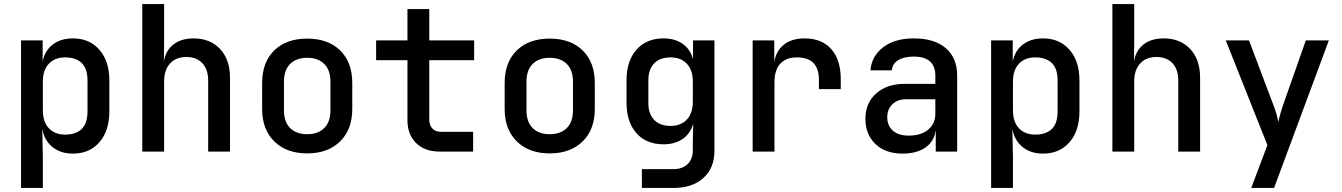

<svg xmlns="http://www.w3.org/2000/svg" viewBox="-20 -750 6640 950"><path d="M84 180V-550H191V-446Q202 -500 241.5 -530Q281 -560 341 -560Q423 -560 472 -503.5Q521 -447 521 -353V-198Q521 -103 472 -46.5Q423 10 341 10Q281 10 241 -21.5Q201 -53 190 -108H189L192 23V180ZM303 -84Q355 -84 384 -111.5Q413 -139 413 -200V-351Q413 -411 384 -438.5Q355 -466 303 -466Q251 -466 221.5 -434.5Q192 -403 192 -346V-205Q192 -147 221.5 -115.5Q251 -84 303 -84Z M684 0V-730H792V-550L791 -445Q799 -499 837.5 -529.5Q876 -560 938 -560Q1020 -560 1069 -507.5Q1118 -455 1118 -366V0H1010V-351Q1010 -407 981 -437.5Q952 -468 902 -468Q851 -468 821.5 -436Q792 -404 792 -347V0Z M1500 9Q1398 9 1337.5 -50Q1277 -109 1277 -211V-339Q1277 -442 1337 -500.5Q1397 -559 1500 -559Q1603 -559 1663 -500.5Q1723 -442 1723 -339V-211Q1723 -109 1662.5 -50Q1602 9 1500 9ZM1500 -86Q1554 -86 1584.5 -116.5Q1615 -147 1615 -204V-346Q1615 -403 1584.5 -433.5Q1554 -464 1500 -464Q1446 -464 1415.5 -433.5Q1385 -403 1385 -346V-204Q1385 -147 1415.5 -116.5Q1446 -86 1500 -86Z M2155 0Q2082 0 2039 -42Q1996 -84 1996 -156V-452H1841V-550H1996V-705H2104V-550H2326V-452H2104V-157Q2104 -131 2119 -114.5Q2134 -98 2160 -98H2321V0Z M2700 9Q2598 9 2537.5 -50Q2477 -109 2477 -211V-339Q2477 -442 2537 -500.5Q2597 -559 2700 -559Q2803 -559 2863 -500.5Q2923 -442 2923 -339V-211Q2923 -109 2862.5 -50Q2802 9 2700 9ZM2700 -86Q2754 -86 2784.5 -116.5Q2815 -147 2815 -204V-346Q2815 -403 2784.5 -433.5Q2754 -464 2700 -464Q2646 -464 2615.5 -433.5Q2585 -403 2585 -346V-204Q2585 -147 2615.5 -116.5Q2646 -86 2700 -86Z M3156 180V87H3311Q3356 87 3382 62Q3408 37 3408 -6V-47L3410 -139Q3397 -90 3358.5 -63Q3320 -36 3263 -36Q3178 -36 3129 -91Q3080 -146 3080 -242V-353Q3080 -448 3129 -504Q3178 -560 3263 -560Q3320 -560 3358 -533Q3396 -506 3409 -457V-550H3515V-4Q3515 81 3460.5 130.5Q3406 180 3312 180ZM3298 -127Q3349 -127 3378.5 -158.5Q3408 -190 3408 -247V-347Q3408 -403 3378.5 -434.5Q3349 -466 3298 -466Q3245 -466 3216.5 -436Q3188 -406 3188 -354V-240Q3188 -187 3216.5 -157Q3245 -127 3298 -127Z M3704 0V-550H3811V-442Q3819 -497 3858 -528.5Q3897 -560 3961 -560Q4046 -560 4093 -507Q4140 -454 4140 -358V-309H4032V-355Q4032 -466 3923 -466Q3869 -466 3840.5 -434.5Q3812 -403 3812 -343V0Z M4445 10Q4361 10 4311.5 -37.5Q4262 -85 4262 -162Q4262 -240 4315 -287.5Q4368 -335 4456 -335H4608V-375Q4608 -470 4501 -470Q4453 -470 4424 -452Q4395 -434 4393 -402H4287Q4292 -471 4349 -515.5Q4406 -560 4502 -560Q4604 -560 4660 -511.5Q4716 -463 4716 -376V0H4610V-103H4609Q4602 -50 4559 -20Q4516 10 4445 10ZM4476 -79Q4537 -79 4572.5 -108.5Q4608 -138 4608 -188V-259H4464Q4421 -259 4395.5 -234Q4370 -209 4370 -170Q4370 -128 4398 -103.5Q4426 -79 4476 -79Z M4884 180V-550H4991V-446Q5002 -500 5041.5 -530Q5081 -560 5141 -560Q5223 -560 5272 -503.5Q5321 -447 5321 -353V-198Q5321 -103 5272 -46.5Q5223 10 5141 10Q5081 10 5041 -21.5Q5001 -53 4990 -108H4989L4992 23V180ZM5103 -84Q5155 -84 5184 -111.5Q5213 -139 5213 -200V-351Q5213 -411 5184 -438.5Q5155 -466 5103 -466Q5051 -466 5021.5 -434.5Q4992 -403 4992 -346V-205Q4992 -147 5021.5 -115.5Q5051 -84 5103 -84Z M5484 0V-730H5592V-550L5591 -445Q5599 -499 5637.5 -529.5Q5676 -560 5738 -560Q5820 -560 5869 -507.5Q5918 -455 5918 -366V0H5810V-351Q5810 -407 5781 -437.5Q5752 -468 5702 -468Q5651 -468 5621.5 -436Q5592 -404 5592 -347V0Z M6171 180 6251 -32 6045 -550H6160L6277 -240Q6286 -218 6294 -192Q6302 -166 6305 -146Q6309 -166 6316.5 -192Q6324 -218 6332 -240L6441 -550H6555L6284 180Z"/></svg>

Font: JetBrains Mono NL SemiBold
Style: Regular
Weight: 600
Designer: Philipp Nurullin, Konstantin Bulenkov
Foundry: JetBrains
Version: Version 2.304; ttfautohint (v1.8.4.7-5d5b)